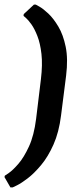

<svg xmlns="http://www.w3.org/2000/svg" viewBox="-42 -669 365 835"><path d="M223.5 -167Q214.5 -94 190.7 -40.5Q166.9 13 136.7 49Q106.6 85 78.5 106.5Q50.4 128 31.8 137Q13.2 146 13.2 146H3.3L-22.5 101.2L-21 95Q-21 95 -3.8 83.4Q13.3 71.8 37.7 43.8Q62 15.8 83.9 -31.8Q105.9 -79.4 115 -152L136 -325Q143.5 -387.9 138.3 -434.3Q133 -480.6 120.6 -512.3Q108.2 -544 94.3 -563.5Q80.3 -582.9 70.3 -591.4Q60.3 -600 60.3 -600L61.3 -607.7L105.6 -649H113.6Q113.6 -649 129.7 -640Q145.8 -631 168.2 -610Q190.6 -589 211.7 -553.5Q232.9 -518 243.7 -465.5Q254.5 -413 245.5 -340Z"/></svg>

Font: Alegreya
Style: Italic
Weight: 400
Italic angle: -7°
Designer: Juan Pablo del Peral
Foundry: Huerta Tipografica
Version: Version 2.009